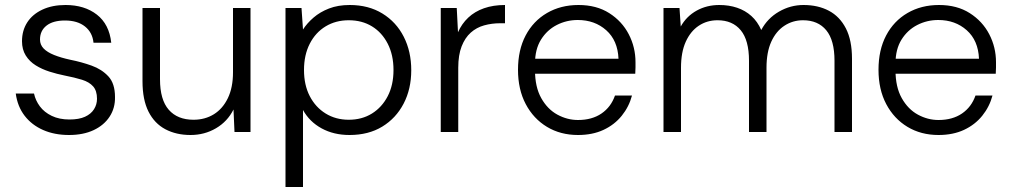

<svg xmlns="http://www.w3.org/2000/svg" viewBox="-20 -528 4046 768"><path d="M256 12Q198 12 152.5 -8Q107 -28 78.5 -65Q50 -102 43 -154H116Q122 -126 139.5 -102.5Q157 -79 187 -64.5Q217 -50 258 -50Q296 -50 320 -61Q344 -72 356 -91Q368 -110 368 -133Q368 -165 352.5 -182.5Q337 -200 308 -209Q279 -218 238 -226Q208 -232 178 -241.5Q148 -251 123 -266.5Q98 -282 83 -306Q68 -330 68 -363Q68 -406 89 -438.5Q110 -471 149.5 -489.5Q189 -508 242 -508Q318 -508 367.5 -469.5Q417 -431 425 -357H354Q350 -398 320 -422Q290 -446 240 -446Q192 -446 166 -425.5Q140 -405 140 -370Q140 -349 154.5 -334Q169 -319 196.5 -308Q224 -297 261 -289Q306 -280 346.5 -265.5Q387 -251 413.5 -222.5Q440 -194 440 -140Q441 -96 418.5 -61.5Q396 -27 354.5 -7.5Q313 12 256 12Z M742 12Q685 12 641.5 -11Q598 -34 574 -81.5Q550 -129 550 -203V-496H620V-211Q620 -129 655 -89Q690 -49 754 -49Q800 -49 835.5 -71Q871 -93 891.5 -135.5Q912 -178 912 -239V-496H982V0H918L914 -90Q890 -42 844 -15Q798 12 742 12Z M1122 220V-496H1186L1192 -410Q1208 -435 1234 -457.5Q1260 -480 1296 -494Q1332 -508 1379 -508Q1454 -508 1509.5 -474Q1565 -440 1595 -381Q1625 -322 1625 -247Q1625 -172 1594.5 -113.5Q1564 -55 1509 -21.5Q1454 12 1378 12Q1315 12 1266.5 -14.5Q1218 -41 1192 -88V220ZM1375 -49Q1428 -49 1468 -74Q1508 -99 1531 -143.5Q1554 -188 1554 -248Q1554 -308 1531 -353Q1508 -398 1468 -422.5Q1428 -447 1375 -447Q1323 -447 1282.5 -422.5Q1242 -398 1219 -353Q1196 -308 1196 -248Q1196 -188 1219 -143.5Q1242 -99 1282.5 -74Q1323 -49 1375 -49Z M1743 0V-496H1807L1812 -399Q1827 -433 1853 -457.5Q1879 -482 1916 -495Q1953 -508 2000 -508V-435H1981Q1947 -435 1916.5 -426.5Q1886 -418 1863 -397.5Q1840 -377 1826.5 -342.5Q1813 -308 1813 -257V0Z M2292 12Q2222 12 2168 -20.5Q2114 -53 2083 -111.5Q2052 -170 2052 -249Q2052 -328 2082.5 -386Q2113 -444 2168 -476Q2223 -508 2294 -508Q2366 -508 2417 -475.5Q2468 -443 2495 -391Q2522 -339 2522 -279Q2522 -269 2522 -258Q2522 -247 2521 -233H2106V-293H2454Q2451 -366 2405 -407Q2359 -448 2291 -448Q2246 -448 2207 -428Q2168 -408 2144 -369.5Q2120 -331 2120 -274V-247Q2120 -180 2145 -135.5Q2170 -91 2209.5 -69.5Q2249 -48 2292 -48Q2348 -48 2386 -74Q2424 -100 2440 -146H2508Q2496 -101 2467 -65Q2438 -29 2394 -8.5Q2350 12 2292 12Z M2634 0V-496H2698L2703 -422Q2726 -463 2766.5 -485.5Q2807 -508 2857 -508Q2896 -508 2928.5 -497Q2961 -486 2985.5 -464Q3010 -442 3025 -408Q3050 -455 3096 -481.5Q3142 -508 3194 -508Q3252 -508 3295.5 -485Q3339 -462 3363.5 -414.5Q3388 -367 3388 -293V0H3318V-285Q3318 -367 3285 -407Q3252 -447 3192 -447Q3151 -447 3117.5 -425Q3084 -403 3065 -361Q3046 -319 3046 -257V0H2976V-285Q2976 -367 2943 -407Q2910 -447 2850 -447Q2808 -447 2775 -425Q2742 -403 2723 -361Q2704 -319 2704 -257V0Z M3734 12Q3664 12 3610 -20.5Q3556 -53 3525 -111.5Q3494 -170 3494 -249Q3494 -328 3524.5 -386Q3555 -444 3610 -476Q3665 -508 3736 -508Q3808 -508 3859 -475.5Q3910 -443 3937 -391Q3964 -339 3964 -279Q3964 -269 3964 -258Q3964 -247 3963 -233H3548V-293H3896Q3893 -366 3847 -407Q3801 -448 3733 -448Q3688 -448 3649 -428Q3610 -408 3586 -369.5Q3562 -331 3562 -274V-247Q3562 -180 3587 -135.5Q3612 -91 3651.5 -69.5Q3691 -48 3734 -48Q3790 -48 3828 -74Q3866 -100 3882 -146H3950Q3938 -101 3909 -65Q3880 -29 3836 -8.5Q3792 12 3734 12Z"/></svg>

Font: DM Sans 24pt Light
Style: Regular
Weight: 300
Designer: Colophon Foundry, Jonny Pinhorn
Foundry: Colophon Foundry
Version: Version 4.004;gftools[0.9.30]